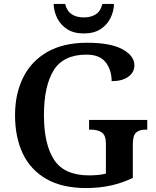

<svg xmlns="http://www.w3.org/2000/svg" viewBox="-20 -940 788 970"><path d="M415 10Q294 10 214 -36Q134 -82 95 -164.5Q56 -247 56 -358Q56 -466 97 -548.5Q138 -631 219 -677.5Q300 -724 420 -724Q539 -724 599 -691Q659 -658 659 -610Q659 -575 628.5 -552.5Q598 -530 544 -530Q544 -586 514 -625Q484 -664 417 -664Q300 -664 251 -584.5Q202 -505 202 -358Q202 -211 253.5 -132.5Q305 -54 430 -54Q452 -54 474 -56Q496 -58 515 -63V-215Q515 -256 494.5 -270.5Q474 -285 440 -285H430V-334H724V-285H714Q684 -285 667.5 -270Q651 -255 651 -211V-41Q596 -15 538.5 -2.5Q481 10 415 10ZM403 -771Q353 -771 319.5 -792.5Q286 -814 269 -848.5Q252 -883 251 -920H309Q318 -884 342.5 -868Q367 -852 403 -852Q440 -852 464.5 -868Q489 -884 497 -920H556Q555 -883 538 -848.5Q521 -814 487.5 -792.5Q454 -771 403 -771Z"/></svg>

Font: Noto Serif Toto SemiBold
Style: Regular
Weight: 600
Designer: Monotype Design Team
Foundry: Monotype Imaging Inc.
Version: Version 2.001; ttfautohint (v1.8.4.7-5d5b)